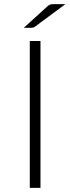

<svg xmlns="http://www.w3.org/2000/svg" viewBox="-20 -905 339 925"><path d="M175 0H123.5V-707.5H175ZM295 -885 149 -777Q144 -773.5 139.8 -772.2Q135.5 -771 129.5 -771H94.5L208 -874Q215 -880.5 221 -882.8Q227 -885 239 -885Z"/></svg>

Font: o
Style: Regular
Weight: 300
Designer: Lukasz Dziedzic
Foundry: Lukasz Dziedzic
Version: Version 1.104; Western+Polish opensource; ttfautohint (v1.8.